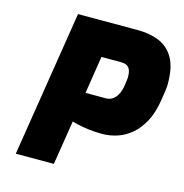

<svg xmlns="http://www.w3.org/2000/svg" viewBox="-109 -844 907 945"><g transform="rotate(15 344.5 -371.5)"><path d="M55 0 173 -743H479Q538 -743 585.5 -724Q633 -705 661 -658Q689 -611 689 -525Q689 -509 685.5 -485.5Q682 -462 679 -443Q669 -376 645 -330.5Q621 -285 588 -257Q555 -229 517 -216.5Q479 -204 440 -204Q394 -204 350 -211Q306 -218 285 -226L249 0ZM309 -378H412Q434 -378 449.5 -390Q465 -402 474 -422Q483 -442 486 -465Q488 -478 489.5 -490Q491 -502 491 -506Q491 -541 478.5 -555Q466 -569 441 -569H339Z"/></g></svg>

Font: Exo Thin Black
Style: Italic
Weight: 900
Italic angle: -9°
Version: Version 2.000